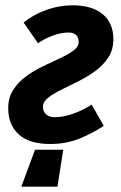

<svg xmlns="http://www.w3.org/2000/svg" viewBox="-20 -528 455 720"><path d="M60 172 111.2 33.5H217.2L195.5 172ZM168.5 12Q89.2 12 50 -24.2Q10.8 -60.3 10.8 -122Q10.8 -162.4 29.9 -191.6Q49 -220.9 78.9 -242.6Q108.8 -264.2 142.9 -280.4Q176.9 -296.5 206.8 -310.4Q236.7 -324.4 255.8 -338.6Q274.9 -352.8 274.9 -370.2Q274.9 -387.4 265.3 -396.7Q255.6 -406 236.4 -406Q211.2 -406 180.5 -395.4Q149.8 -384.7 122.5 -365.9L68.6 -443.5Q107.6 -475 155.6 -491.5Q203.5 -508.1 251.5 -508.1Q325.1 -508.1 365.1 -474.9Q405.1 -441.8 405.1 -380.5Q405.1 -341.2 386 -312.2Q366.9 -283.2 337 -261.5Q307.1 -239.8 273 -222.8Q239 -205.9 209.1 -191.1Q179.2 -176.4 160.1 -161.2Q141 -146 141 -127.3Q141 -110.3 152.7 -99.4Q164.5 -88.5 185.3 -88.5Q216.6 -88.5 252.9 -101.1Q289.2 -113.7 323.8 -135.6L369.1 -56.2Q329.2 -29.3 278.9 -8.6Q228.5 12 168.5 12Z"/></svg>

Font: Source Sans 3 VF
Style: Italic
Weight: 200
Italic angle: -11°
Designer: Paul D. Hunt
Foundry: Adobe Systems Incorporated
Version: Version 3.042;hotconv 1.0.118;makeotfexe 2.5.65603